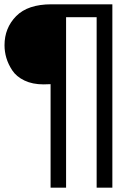

<svg xmlns="http://www.w3.org/2000/svg" viewBox="-20 -762 642 892"><path d="M215 -371Q203 -370 182 -370Q131 -370 93.5 -388Q56 -406 37 -435Q18 -464 9.5 -493Q1 -522 1 -552Q1 -632 55 -687Q109 -742 219 -742H502V110H429V-682H287V110H215Z"/></svg>

Font: Montserrat arm
Style: Regular
Weight: 400
Designer: Julieta Ulanovsky
Foundry: Julieta Ulanovsky
Version: Version 6.000;PS 006.000;hotconv 1.0.88;makeotf.lib2.5.64775